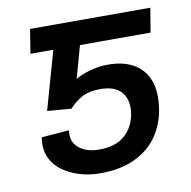

<svg xmlns="http://www.w3.org/2000/svg" viewBox="-66 -593 664 668"><g transform="rotate(-10 266.0 -259.5)"><path d="M176.3 -230 91.3 -236.8 173.8 -528.3H507.3L493.2 -442.9H243.7L211.9 -328.6Q229 -339.8 259.8 -348.9Q290.5 -357.9 318.8 -358.9Q406.2 -361.3 448.2 -313.2Q490.2 -265.1 476.1 -175.8Q467.8 -123 439 -81.3Q410.2 -39.6 359.6 -15.4Q309.1 8.8 234.9 8.8Q200.2 8.8 166 -1Q131.8 -10.7 104.5 -30.3Q77.1 -49.8 63.7 -79.8Q50.3 -109.9 57.1 -149.9L154.8 -157.7Q147.9 -119.1 174.3 -96.2Q200.7 -73.2 248 -73.2Q305.7 -73.2 337.9 -102.1Q370.1 -130.9 377.4 -176.3Q384.8 -223.1 362.1 -251.5Q339.4 -279.8 286.1 -279.8Q245.1 -279.8 219.2 -264.9Q193.4 -250 176.3 -230ZM230.5 -528.3 216.3 -442.9H68.8L82.5 -528.3Z"/></g></svg>

Font: Inter 20pt
Style: Italic
Weight: 400
Italic angle: -9.3988°
Version: Version 4.001;git-66647c0bb